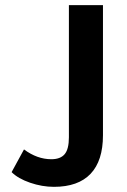

<svg xmlns="http://www.w3.org/2000/svg" viewBox="-20 -505 493 744"><path d="M25 162 73 74Q124 112 179 112Q214 112 230.5 92.5Q247 73 247 27V-485H379V19Q379 118 331 168.5Q283 219 189 219Q143 219 96.5 203Q50 187 25 162Z"/></svg>

Font: Niramit
Style: Bold
Weight: 700
Designer: Katatrad Aksorn Co.,Ltd.
Foundry: Cadson Demak Co.,Ltd.
Version: Version 1.001; ttfautohint (v1.6)